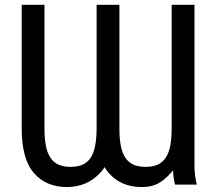

<svg xmlns="http://www.w3.org/2000/svg" viewBox="-20 -752 880 782"><path d="M772 -82V-732.4H679.2V-228.5Q679.2 -188.5 673.6 -158.9Q668 -129.4 655.3 -110.1Q642.6 -90.8 622.3 -81.5Q602.1 -72.3 572.8 -72.3Q543.5 -72.3 523.2 -81.5Q502.9 -90.8 490.2 -110.1Q477.5 -129.4 471.9 -158.9Q466.3 -188.5 466.3 -228.5V-732.4H373.5V-228.5Q373.5 -104 423.3 -47.1Q473.1 9.8 557.1 9.8Q580.1 9.8 597.9 5.1Q615.7 0.5 630.6 -8.5Q645.5 -17.6 658.7 -30Q671.9 -42.5 685.1 -58.6Q685.1 -43.9 687 -30.5Q689 -17.1 690.9 -8.5Q692.9 0 692.9 0H781.7Q781.7 0 779.3 -10Q776.9 -20 774.4 -38.6Q772 -57.1 772 -82ZM444.8 -228.5H373.5Q373.5 -175.3 363.3 -140.6Q353 -106 329.8 -89.1Q306.6 -72.3 267.6 -72.3Q238.3 -72.3 218 -81.5Q197.8 -90.8 185.1 -110.1Q172.4 -129.4 166.7 -158.9Q161.1 -188.5 161.1 -228.5V-732.4H68.4V-228.5Q68.4 -104 118.2 -47.1Q168 9.8 252 9.8Q336.4 9.8 390.6 -50.8Q444.8 -111.3 444.8 -228.5Z"/></svg>

Font: Giphurs
Style: Regular
Weight: 400
Version: Version 2.010